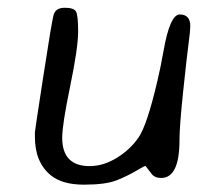

<svg xmlns="http://www.w3.org/2000/svg" viewBox="-20 -495 567 505"><path d="M452.1 -126.5Q452.1 -26.9 403.8 -26.9Q386.7 -26.9 378.4 -38.1L362.8 -58.6Q359.9 -58.6 338.1 -45.7Q316.4 -32.7 287.4 -21Q258.3 -9.3 200.9 -9.3Q143.6 -9.3 113.3 -34.2Q71.8 -68.4 71.8 -134.8V-147Q71.8 -150.9 93.8 -293.5Q115.7 -436 120.8 -455.3Q126 -474.6 150.4 -474.6Q174.8 -474.6 180.2 -464.1Q185.5 -453.6 185.5 -411.6Q185.5 -369.6 164.6 -268.3Q143.6 -167 143.6 -132.8Q143.6 -58.1 215.8 -58.1Q252 -58.1 287.6 -80.1Q323.2 -102.1 345 -134.3Q366.7 -166.5 393.1 -278.3Q402.8 -319.3 410.2 -361.3Q426.8 -456.5 452.6 -457Q480.5 -457 480.5 -426.3Q480.5 -414.1 476.1 -381.6Q471.7 -349.1 461.9 -255.9Q452.1 -162.6 452.1 -126.5Z"/></svg>

Font: Averia Sans Libre Light
Style: Italic
Weight: 300
Italic angle: -8.5°
Version: Version 1.002